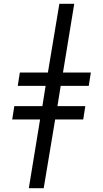

<svg xmlns="http://www.w3.org/2000/svg" viewBox="-20 -843 540 1006"><path d="M131 143 190 -217H44L55 -287H202L219 -393H73L84 -463H231L291 -823H369L310 -463H456L445 -393H298L281 -287H427L416 -217H269L209 143Z"/></svg>

Font: Iosevka Curly Oblique
Style: Regular
Weight: 400
Italic angle: -9°
Monospace: yes
Designer: Belleve Invis
Foundry: Belleve Invis
Version: Version 11.1.0; ttfautohint (v1.8.3)